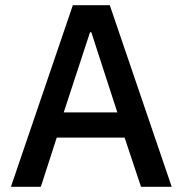

<svg xmlns="http://www.w3.org/2000/svg" viewBox="-20 -718 702 738"><path d="M522 0 459 -189H198L137 0H22L260 -698H402L640 0ZM331 -594H326L225 -286H431Z"/></svg>

Font: IBM Plex Sans Hebrew Medium
Style: Regular
Weight: 500
Designer: Mike Abbink, Paul van der Laan, Pieter van Rosmalen, Yanek Iontef
Foundry: Bold Monday
Version: Version 1.2